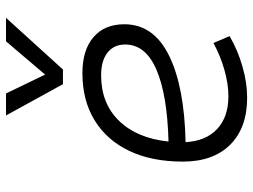

<svg xmlns="http://www.w3.org/2000/svg" viewBox="-120 -696 826 626"><g transform="rotate(-90 293.0 -383.0)"><path d="M292 -51.3Q332 -51.3 377.7 -64.2Q423.3 -77.1 465.8 -100.1L488.3 -47.4Q441.9 -20.5 388.9 -5.4Q335.9 9.8 287.6 9.8Q189 9.8 134 -45.7Q79.1 -101.1 79.1 -199.7Q79.1 -301.3 114 -374.5Q148.9 -447.8 213.6 -487.5Q278.3 -527.3 367.7 -527.3Q442.9 -527.3 484.9 -491.2Q526.9 -455.1 526.9 -390.6Q526.9 -295.4 425.3 -245.1Q323.7 -194.8 142.6 -190.9Q146 -125 185.3 -88.1Q224.6 -51.3 292 -51.3ZM144.5 -246.6Q296.4 -250.5 378.7 -285.9Q460.9 -321.3 460.9 -387.7Q460.9 -424.3 434.6 -445.3Q408.2 -466.3 360.4 -466.3Q269 -466.3 212.2 -408Q155.3 -349.6 144.5 -246.6ZM331.5 -590.8 229.5 -776.4H301.3L362.8 -648.9L471.2 -776.4H547.9L379.4 -590.8Z"/></g></svg>

Font: Cascadia Mono Light
Style: Italic
Weight: 300
Italic angle: -10°
Monospace: yes
Designer: Aaron Bell
Foundry: Saja Typeworks
Version: Version 2404.023; ttfautohint (v1.8.4)